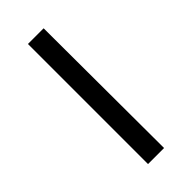

<svg xmlns="http://www.w3.org/2000/svg" viewBox="-215 -701 744 744"><g transform="rotate(-45 157.0 -329.0)"><path d="M113 -658H199L201 0H113Z"/></g></svg>

Font: Ysabeau Infant Medium
Style: Regular
Weight: 500
Designer: Christian Thalmann (Catharsis Fonts)
Version: Version 0.003